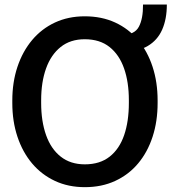

<svg xmlns="http://www.w3.org/2000/svg" viewBox="-20 -791 734 822"><path d="M343.3 10.3Q272.5 10.3 215.3 -16.4Q158.2 -43 117.4 -91.3Q76.7 -139.6 54.7 -205.6Q32.7 -271.5 32.7 -350.1V-360.8Q32.7 -439 54.7 -504.9Q76.7 -570.8 117.4 -619.4Q158.2 -668 215.3 -694.6Q272.5 -721.2 342.8 -721.2Q415.5 -721.2 473.1 -694.6Q530.8 -668 571.3 -619.4Q611.8 -570.8 633.3 -504.9Q654.8 -439 654.8 -360.8V-350.1Q654.8 -271.5 633.3 -205.6Q611.8 -139.6 571.3 -91.3Q530.8 -43 473.1 -16.4Q415.5 10.3 343.3 10.3ZM343.3 -87.4Q407.7 -87.4 449.5 -120.4Q491.2 -153.3 511.5 -212.4Q531.7 -271.5 531.7 -350.1V-361.8Q531.7 -439.5 511.2 -498Q490.7 -556.6 449 -589.8Q407.2 -623 342.8 -623Q281.2 -623 239.7 -589.8Q198.2 -556.6 177.2 -498Q156.2 -439.5 156.2 -361.8V-350.1Q156.2 -272 177.2 -212.6Q198.2 -153.3 240 -120.4Q281.7 -87.4 343.3 -87.4ZM504.4 -569.3 503.9 -642.1Q556.2 -642.1 574.5 -676.5Q592.8 -710.9 592.3 -771.5H694.3Q694.3 -709.5 674.3 -664.1Q654.3 -618.7 612.3 -594Q570.3 -569.3 504.4 -569.3Z"/></svg>

Font: Roboto Slab LO Medium
Style: Regular
Weight: 500
Designer: Google
Version: Version 2.000